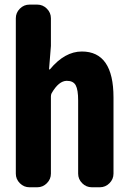

<svg xmlns="http://www.w3.org/2000/svg" viewBox="-20 -792 540 812"><path d="M104.5 0Q81.1 0 64 -17.1Q46.9 -34.2 46.9 -57.6V-714.8Q46.9 -738.3 64 -755.4Q81.1 -772.5 104.5 -772.5H137.7Q161.1 -772.5 178.2 -755.4Q195.3 -738.3 195.3 -714.8V-597.7L187.5 -500Q187.5 -499 189 -498Q190.4 -497.1 191.4 -499Q253.9 -574.2 326.2 -574.2Q460 -574.2 460 -379.9V-57.6Q460 -34.2 442.9 -17.1Q425.8 0 402.3 0H368.2Q344.7 0 327.6 -17.1Q310.5 -34.2 310.5 -57.6V-367.2Q310.5 -412.1 300.3 -431.2Q290 -450.2 262.7 -450.2Q228.5 -450.2 198.2 -397.5Q195.3 -391.6 195.3 -383.8V-57.6Q195.3 -34.2 178.2 -17.1Q161.1 0 137.7 0Z"/></svg>

Font: Gen Jyuu Gothic Monospace Bold
Style: Bold
Weight: 700
Designer: [Source Han Sans]
Ryoko NISHIZUKA  (kana & ideographs); Paul D. Hunt (Latin, Greek & Cyrillic); Wenlong ZHANG  (bopomofo
Version: Version 1.002.20150607